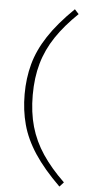

<svg xmlns="http://www.w3.org/2000/svg" viewBox="-59 -776 439 931"><g transform="rotate(5 161.0 -310.5)"><path d="M99.5 -310.5Q99.5 -226 119.2 -156.8Q139 -87.5 180.5 -25.5Q222 36.5 287 99L267 121Q188 43.5 142.8 -25.2Q97.5 -94 78.8 -163.2Q60 -232.5 60 -310.5Q60 -388.5 78.8 -457.8Q97.5 -527 142.8 -596Q188 -665 267 -742L287 -720Q222 -657.5 180.5 -595.5Q139 -533.5 119.2 -464.2Q99.5 -395 99.5 -310.5Z"/></g></svg>

Font: Newsreader Caption ExtraLight
Style: Regular
Weight: 275
Designer: Hugues Gentile
Foundry: Production Type
Version: Version 1.001